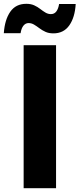

<svg xmlns="http://www.w3.org/2000/svg" viewBox="-47 -987 417 1007"><path d="M-27 -813Q-22 -884 7 -925.5Q36 -967 91 -967Q115 -967 132.5 -959Q150 -951 164 -940Q178 -929 191.5 -921Q205 -913 220 -913Q238 -913 248.5 -927Q259 -941 263 -966H350Q346 -896 316.5 -854Q287 -812 233 -812Q209 -812 191.5 -820Q174 -828 159.5 -839Q145 -850 131.5 -858Q118 -866 103 -866Q87 -866 76 -852.5Q65 -839 61 -813ZM77 -750H247V0H77Z"/></svg>

Font: Unbounded Medium
Style: Regular
Weight: 500
Designer: Luke Prowse, Jean-Baptiste Morizot, Fátima Lázaro, Florian Runge
Foundry: NaN
Version: Version 1.700